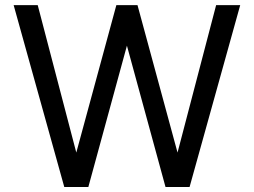

<svg xmlns="http://www.w3.org/2000/svg" viewBox="-20 -743 1009 763"><path d="M685.5 -136.7 526.4 -722.7H442.4L283.2 -136.7L129.9 -722.7H34.2L235.4 0H331.1L484.4 -561.5L637.7 0H733.4L934.6 -722.7H838.9Z"/></svg>

Font: Giphurs SC
Style: Regular
Weight: 400
Version: Version 0.920